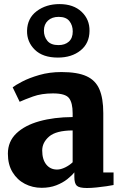

<svg xmlns="http://www.w3.org/2000/svg" viewBox="-20 -930 610 962"><path d="M19.5 -160Q19.5 -221 61.8 -261.5Q104 -302 177.2 -322.5Q250.5 -343 344 -343.5V-363Q344 -414.5 326 -438.2Q308 -462 245.5 -462Q188 -462 145.2 -446.5Q102.5 -431 78.5 -420L43.5 -492.5Q56.5 -503 91.2 -521.2Q126 -539.5 176.8 -554.2Q227.5 -569 288 -569Q368 -569 413.5 -548.2Q459 -527.5 478.2 -482.2Q497.5 -437 497.5 -363.5V-66H549V-3Q537.5 -0.5 514 3Q490.5 6.5 463.8 9.2Q437 12 415.5 12Q377 12 364.8 0.5Q352.5 -11 352.5 -43.5V-66.5Q340 -50.5 317 -32.2Q294 -14 261.8 -1.5Q229.5 11 188.5 11Q143 11 104.5 -9Q66 -29 42.8 -67.2Q19.5 -105.5 19.5 -160ZM266 -80.5Q284.5 -80.5 306.5 -91.2Q328.5 -102 344 -117V-276.5Q261 -276 226.2 -246Q191.5 -216 191.5 -176Q191.5 -131 211.8 -105.8Q232 -80.5 266 -80.5ZM270 -641.5Q194.5 -641.5 154.5 -680.8Q114.5 -720 115.5 -776Q117 -839 164 -874.2Q211 -909.5 278 -909.5Q348 -909.5 388.8 -871Q429.5 -832.5 428.5 -775Q428 -713 383.5 -677.2Q339 -641.5 270 -641.5ZM273 -704Q305.5 -704 325 -721.5Q344.5 -739 344.5 -772.5Q344.5 -803 327.8 -824.2Q311 -845.5 274 -845.5Q240.5 -845.5 220.2 -826.8Q200 -808 200 -776.5Q200 -746.5 217.5 -725.2Q235 -704 273 -704Z"/></svg>

Font: Merriweather Black
Style: Regular
Weight: 900
Designer: Eben Sorkin
Foundry: Eben Sorkin
Version: Version 2.200;gftools[0.9.31]